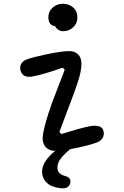

<svg xmlns="http://www.w3.org/2000/svg" viewBox="-20 -798 660 1022"><path d="M273 5Q244 5 225.5 -12.8Q207 -30.5 207 -63Q207 -96 237 -192Q252 -240 285.8 -326.2Q319.5 -412.5 324.5 -427L313.5 -437.5Q200 -398 147 -390Q100 -384.5 89.5 -421.5Q83.5 -443 94 -460Q104.5 -477 130.5 -484.5Q170.5 -497.5 241.5 -511.8Q312.5 -526 349.5 -526Q378.5 -526 396 -508.2Q413.5 -490.5 413.5 -458.5Q413.5 -420 394.5 -361.5Q379.5 -316 342 -217.8Q304.5 -119.5 296 -95.5L306.5 -84.5Q315 -87 344.5 -96Q374 -105 390 -109.5Q406 -114 429 -119.8Q452 -125.5 468 -127.5Q523 -134.5 531 -100.5Q536 -78.5 525.2 -62Q514.5 -45.5 490 -37.5Q434.5 -18.5 354.5 -4.5Q321 22.5 303.2 46.2Q285.5 70 285.5 94.5Q285.5 128.5 328.5 139.5Q359.5 147.5 354 176Q346.5 208 305 204Q255.5 199.5 229.8 175.5Q204 151.5 204 114.5Q204 63 273.5 5ZM237.5 -706Q237.5 -737.5 260.5 -757.8Q283.5 -778 315 -778Q347 -778 369.5 -758.2Q392 -738.5 392 -706.5Q392 -673 369.2 -652.5Q346.5 -632 317 -632Q288 -632 272.5 -659.5Q256.5 -660 247 -672Q237.5 -684 237.5 -706Z"/></svg>

Font: Monaspace Radon
Style: Regular
Weight: 400
Designer: Riley Cran & the Lettermatic Team
Foundry: Lettermatic
Version: Version 1.000 (Monaspace Radon)